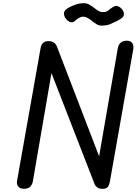

<svg xmlns="http://www.w3.org/2000/svg" viewBox="-20 -1187 859 1207"><path d="M130 0Q107.5 0 95.5 -13.8Q83.5 -27.5 87 -49L235 -883.5Q239 -906 250.8 -917.2Q262.5 -928.5 285.5 -928.5Q304.5 -928.5 318 -919.8Q331.5 -911 337.5 -895.5L603 -204.5L720.5 -883.5Q724.5 -906.5 739 -918.8Q753.5 -931 777 -931Q802.5 -931 812.2 -915.2Q822 -899.5 817 -873.5L670.5 -43.5Q667.5 -27 659 -13.5Q650.5 0 623.5 0Q603.5 0 592 -8.2Q580.5 -16.5 574.5 -30L303.5 -727.5L186.5 -46.5Q183.5 -28.5 170.8 -14.2Q158 0 130 0ZM618 -1026Q602.5 -1026 588 -1034.5Q573.5 -1043 560 -1054Q546.5 -1065 532.2 -1073.5Q518 -1082 502 -1082Q488.5 -1082 475.8 -1074.2Q463 -1066.5 450.5 -1055Q441 -1045.5 429.2 -1046.8Q417.5 -1048 406.8 -1056.2Q396 -1064.5 389 -1076.8Q382 -1089 382 -1101Q382 -1115.5 394 -1126.5Q406 -1137.5 424 -1145.5Q440.5 -1153 461.2 -1160Q482 -1167 507 -1167Q525 -1167 540.5 -1158.5Q556 -1150 569.8 -1139Q583.5 -1128 597.5 -1119.5Q611.5 -1111 626.5 -1111Q649 -1111 660.2 -1121Q671.5 -1131 689.5 -1142.5Q706.5 -1154 722.2 -1147.5Q738 -1141 748.5 -1126.8Q759 -1112.5 759 -1099.5Q759 -1085 748.8 -1076Q738.5 -1067 714.5 -1054.5Q697 -1046 674 -1036Q651 -1026 618 -1026Z"/></svg>

Font: Edu AU VIC WA NT Hand Medium
Style: Regular
Weight: 500
Version: Version 1.001